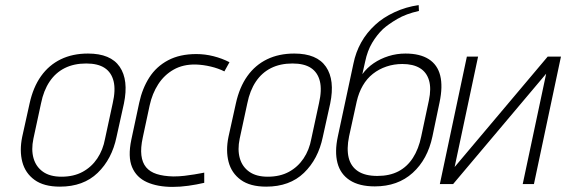

<svg xmlns="http://www.w3.org/2000/svg" viewBox="-20 -722 2220 753"><path d="M437 -185 466 -316Q485 -408 449.5 -460Q414 -512 325 -512Q265 -512 218.5 -489.5Q172 -467 141 -423.5Q110 -380 96 -316L67 -185Q56 -131 67.5 -87Q79 -43 115.5 -16.5Q152 10 215 10Q307 10 363 -44Q419 -98 437 -185ZM422 -317 392 -178Q384 -134 361.5 -100.5Q339 -67 304 -48Q269 -29 221 -29Q176 -29 148.5 -48.5Q121 -68 111.5 -101.5Q102 -135 111 -178L141 -317Q151 -367 174.5 -402Q198 -437 234 -455Q270 -473 318 -473Q364 -473 390.5 -455.5Q417 -438 425.5 -403.5Q434 -369 422 -317Z M860 -442 880 -478Q851 -493 817.5 -501.5Q784 -510 750 -510Q685 -510 639 -485.5Q593 -461 565.5 -418Q538 -375 526 -319L495 -174Q481 -107 498 -66.5Q515 -26 556.5 -7.5Q598 11 657 11Q687 11 719 6.5Q751 2 781 -5V-45Q781 -45 770.5 -43Q760 -41 742.5 -38Q725 -35 703.5 -32.5Q682 -30 659 -30Q621 -31 594.5 -39.5Q568 -48 553 -66Q538 -84 534.5 -113Q531 -142 540 -183L567 -309Q577 -355 600.5 -391.5Q624 -428 661 -449Q698 -470 748 -469Q777 -468 806.5 -461Q836 -454 860 -442Z M1246 -185 1275 -316Q1294 -408 1258.5 -460Q1223 -512 1134 -512Q1074 -512 1027.5 -489.5Q981 -467 950 -423.5Q919 -380 905 -316L876 -185Q865 -131 876.5 -87Q888 -43 924.5 -16.5Q961 10 1024 10Q1116 10 1172 -44Q1228 -98 1246 -185ZM1231 -317 1201 -178Q1193 -134 1170.5 -100.5Q1148 -67 1113 -48Q1078 -29 1030 -29Q985 -29 957.5 -48.5Q930 -68 920.5 -101.5Q911 -135 920 -178L950 -317Q960 -367 983.5 -402Q1007 -437 1043 -455Q1079 -473 1127 -473Q1173 -473 1199.5 -455.5Q1226 -438 1234.5 -403.5Q1243 -369 1231 -317Z M1570 -512Q1536 -512 1504 -502Q1472 -492 1445.5 -474Q1419 -456 1401 -431L1412 -480Q1421 -523 1439.5 -554Q1458 -585 1482 -608Q1503 -627 1538 -647.5Q1573 -668 1623 -679L1622 -702Q1572 -695 1527 -674Q1482 -653 1452 -625Q1418 -594 1396.5 -555.5Q1375 -517 1366 -472L1305 -187Q1292 -127 1303.5 -83Q1315 -39 1352 -15Q1389 9 1450 9Q1540 9 1598.5 -44Q1657 -97 1676 -187L1704 -321Q1717 -383 1706.5 -425.5Q1696 -468 1661.5 -490Q1627 -512 1570 -512ZM1558 -471Q1600 -471 1626.5 -455Q1653 -439 1662.5 -407Q1672 -375 1662 -328L1632 -187Q1622 -138 1599.5 -103Q1577 -68 1542.5 -50Q1508 -32 1460 -32Q1412 -32 1384 -50.5Q1356 -69 1347.5 -103.5Q1339 -138 1349 -187L1379 -324Q1387 -359 1403 -386.5Q1419 -414 1442.5 -432.5Q1466 -451 1495.5 -461Q1525 -471 1558 -471Z M1855 -500H1811L1705 0H1757L2122 -433L2030 0H2074L2180 -500H2128L1763 -67Z"/></svg>

Font: Advent Pro Light
Style: Italic
Weight: 300
Italic angle: -12°
Version: Version 3.000